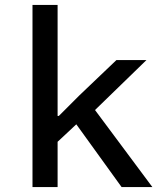

<svg xmlns="http://www.w3.org/2000/svg" viewBox="-20 -760 680 780"><path d="M112 -740H214V-289H219L302 -372L453 -516H575L366 -313L599 0H474L290 -255L214 -184V0H112Z"/></svg>

Font: Writer Medium
Style: Regular
Weight: 500
Monospace: yes
Designer: Mike Abbink, Paul van der Laan, Pieter van Rosmalen
Foundry: Bold Monday
Version: Version 2.001 2020